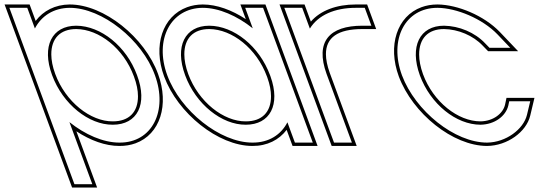

<svg xmlns="http://www.w3.org/2000/svg" viewBox="-197 -618 2457 859"><path d="M-40.9 -490.6C-12 -546.5 42.7 -582.5 115 -583C260 -583 438.7 -440 496 -282C555 -122 483.7 21 337.4 20C264.6 20 183.6 -15.8 113.6 -71.7L201.2 166L216 206H136L121.2 166L-44 -282L-140.2 -543L-155 -583H-75L-60.2 -543ZM36 -282C83.9 -152 200.2 -59 307.9 -60C416.9 -60 465.3 -151 416 -282C368.4 -411 254.9 -502 144.5 -503C35.5 -503 -11.6 -411 36 -282ZM-37.4 -524.4 -64.5 -598H-176.5L125.5 221H237.5L144.7 -30.6C208 10.6 273.8 35 337.3 35C363.3 35.2 387.6 31 409.4 23.1C519.5 -17 560.9 -149.4 510.1 -287.1C450.9 -450.4 268.5 -598 114.9 -598C49.3 -597.5 -3.5 -569.4 -37.4 -524.4ZM50.1 -287.2C38.1 -319.5 32.6 -349 32.5 -374.6C32.3 -445.6 71.9 -488 144.4 -488C246.7 -487.1 356 -401.3 401.9 -276.8C414.5 -243.4 420.3 -213.3 420.3 -187.4C420.5 -116.7 380.5 -75 307.8 -75C208.5 -74.1 96.4 -161.6 50.1 -287.2Z M551.4 -281C492.4 -441 566.4 -582 710 -583C782.6 -583 863.7 -547.1 933.8 -491.3L914.8 -543L900 -583H980L994.8 -543L1090 -284.8L1091.4 -281L1187.6 -20L1202.4 20H1122.4L1107.6 -20L1088.9 -70.8C1060.2 -15.1 1005.7 20.5 932.4 20C787.4 20 610 -122 551.4 -281ZM631.4 -281C678.9 -152 795.2 -59 902.9 -60C1010.6 -60 1059.1 -148.8 1013.1 -276.3L1011.4 -281C963.4 -411 849.9 -502 739.5 -503C630.5 -503 583.4 -411 631.4 -281ZM537.3 -275.8C597.8 -111.7 778.9 35 932.3 35C998.6 35.5 1051.9 7.4 1085.4 -37L1111.9 35H1223.9L990.5 -598H878.5L902.7 -532.3C840.8 -572.8 773.5 -598 710 -598C684.6 -597.8 661.1 -593.6 639.8 -585.7C530.3 -545.4 486.2 -414.3 537.3 -275.8ZM645.4 -286.2C633.3 -319.1 627.7 -349 627.7 -374.8C627.5 -445.8 667.1 -488 739.4 -488C841.6 -487.1 951 -401.3 997.3 -275.8L999 -271.2C1010.2 -240.2 1015.4 -211.9 1015.5 -187.4C1015.6 -116.9 975.6 -75 902.8 -75C803.5 -74.1 691.4 -161.7 645.4 -286.2Z M1189.3 -490C1225.9 -549.8 1299.6 -583 1395 -583H1435L1464.5 -503H1424.5C1277.1 -503 1211.5 -432.5 1264.2 -286.8L1266 -282L1280.8 -242L1362.6 -20L1377.4 20H1297.4L1282.6 -20L1200.8 -242L1186 -282C1185.5 -283.3 1185 -284.6 1184.6 -285.9L1089.8 -543L1075 -583H1155L1169.8 -543ZM1193.7 -521.3 1165.5 -598H1053.5L1170.5 -280.7C1171 -279.4 1171.5 -278.1 1171.9 -276.8L1286.9 35H1398.9L1278.3 -291.9C1266.7 -324.1 1261.3 -352 1261.2 -375.3C1260.9 -449.8 1313.8 -488 1424.5 -488H1486L1445.5 -598H1395C1308.5 -598 1236.6 -570.9 1193.7 -521.3Z M2028.9 -464 2086 -404H1993L1973.6 -424C1927.6 -473 1856.9 -502 1789.5 -503C1680.5 -503 1634.8 -410 1681.4 -281C1728.9 -152 1843.9 -60 1952.9 -60C2015.5 -61 2065.9 -98 2077.2 -146L2081.2 -165H2175.2L2160.6 -104C2145.2 -40 2067 19 1982.4 20C1837.4 20 1661.4 -121 1601.4 -281C1542.4 -441 1615 -583 1760 -583H1761C1845.4 -582 1960.7 -535 2028.9 -464ZM2039.7 -474.4C1968.3 -548.7 1850.3 -596.9 1761.1 -598H1760C1734.3 -598 1710.4 -593.8 1688.9 -585.9C1579.1 -545.7 1536.3 -414.1 1587.3 -275.7C1649.2 -110.7 1828.8 35 1982.5 35C2073.2 33.9 2157.8 -28 2175.2 -100.5L2194.1 -180H2069L2062.5 -149.3C2053.2 -109.8 2009.8 -75.9 1952.8 -75C1852.2 -75 1741.3 -161.8 1695.5 -286.1C1683.8 -318.4 1678.3 -348.1 1678.2 -373.8C1678 -445.2 1717.1 -488 1789.4 -488C1852.6 -487.1 1919.7 -459.4 1962.8 -413.6L1986.7 -389H2121Z"/></svg>

Font: Nordica Plus
Style: NordicaClassicLightOpOblOl
Weight: 300
Version: Version 1.01